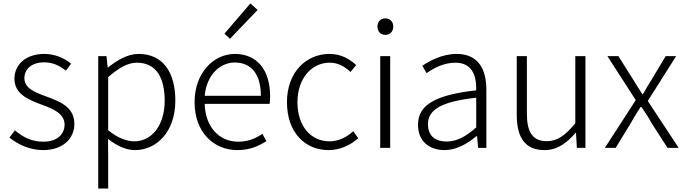

<svg xmlns="http://www.w3.org/2000/svg" viewBox="-20 -861 3987 1118"><path d="M231 13C349 13 413 -57 413 -139C413 -242 324 -271 242 -302C180 -325 122 -348 122 -406C122 -454 159 -498 238 -498C290 -498 328 -477 364 -450L394 -490C355 -523 298 -547 239 -547C126 -547 64 -481 64 -403C64 -311 149 -279 227 -250C288 -228 356 -199 356 -136C356 -81 315 -36 233 -36C161 -36 112 -64 67 -102L35 -60C84 -20 153 13 231 13Z M552 237H610V46L609 -52C663 -10 716 13 766 13C891 13 1001 -93 1001 -275C1001 -440 929 -547 787 -547C722 -547 660 -509 609 -468H607L600 -534H552ZM762 -38C722 -38 667 -55 610 -103V-412C672 -466 725 -496 776 -496C894 -496 939 -403 939 -274C939 -132 864 -38 762 -38Z M1362 13C1438 13 1488 -12 1531 -39L1508 -82C1468 -54 1424 -36 1367 -36C1252 -36 1175 -127 1172 -256H1550C1552 -270 1553 -285 1553 -299C1553 -455 1476 -547 1347 -547C1227 -547 1113 -440 1113 -266C1113 -91 1224 13 1362 13ZM1172 -303C1183 -425 1261 -497 1347 -497C1441 -497 1499 -432 1499 -303ZM1319 -635 1480 -803 1438 -841 1287 -665Z M1894 13C1961 13 2020 -16 2066 -56L2037 -97C2001 -64 1953 -38 1899 -38C1787 -38 1712 -130 1712 -266C1712 -403 1793 -496 1900 -496C1949 -496 1988 -473 2021 -442L2054 -482C2018 -515 1969 -547 1898 -547C1766 -547 1651 -444 1651 -266C1651 -89 1756 13 1894 13Z M2194 0H2252V-534H2194ZM2224 -658C2250 -658 2270 -676 2270 -707C2270 -735 2250 -754 2224 -754C2197 -754 2178 -735 2178 -707C2178 -676 2197 -658 2224 -658Z M2569 13C2638 13 2701 -24 2754 -68H2758L2764 0H2812V-338C2812 -456 2767 -547 2639 -547C2553 -547 2479 -505 2439 -478L2464 -435C2502 -462 2562 -496 2632 -496C2733 -496 2755 -414 2753 -335C2519 -309 2414 -252 2414 -135C2414 -35 2483 13 2569 13ZM2581 -37C2521 -37 2472 -64 2472 -138C2472 -219 2543 -269 2753 -292V-119C2691 -65 2640 -37 2581 -37Z M3151 13C3225 13 3280 -28 3332 -88H3334L3339 0H3389V-534H3330V-143C3270 -71 3225 -39 3164 -39C3082 -39 3048 -90 3048 -200V-534H2989V-193C2989 -55 3041 13 3151 13Z M3502 0H3565L3651 -141C3670 -174 3689 -207 3710 -238H3715C3737 -207 3758 -174 3776 -141L3867 0H3932L3752 -273L3917 -534H3856L3777 -402C3758 -373 3742 -344 3724 -313H3720C3701 -344 3681 -373 3664 -402L3581 -534H3517L3682 -278Z"/></svg>

Font: GenYoGothic2 TW L
Style: Regular
Weight: 300
Version: Version 2.100;PS 2.1;hotconv 16.6.51;makeotf.lib2.5.65220 DE